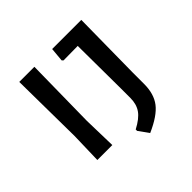

<svg xmlns="http://www.w3.org/2000/svg" viewBox="-152 -645 871 871"><g transform="rotate(-45 284.0 -209.0)"><path d="M83 -501H180L175 -159L179 0H83L87 -150ZM481 -501 477 -165V-94Q477 -30 446.5 9.5Q416 49 339 83L304 34V25Q350 1 369 -26Q388 -53 388 -93V-155L386 -429L294 -428L288 -434L294 -501Z"/></g></svg>

Font: Alegreya Sans SC Medium
Style: Regular
Weight: 500
Designer: Juan Pablo del Peral
Foundry: Huerta Tipografica
Version: Version 2.001;PS 002.001;hotconv 1.0.88;makeotf.lib2.5.64775